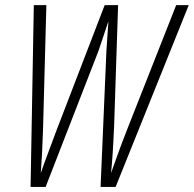

<svg xmlns="http://www.w3.org/2000/svg" viewBox="-20 -734 761 754"><path d="M671.9 -713.9H721.2L434.1 0H375L397.9 -534.2L405.8 -650.9L367.2 -535.2L159.2 0H100.1L112.8 -713.9H162.1L148.9 -222.2Q145.5 -119.1 140.1 -54.2L152.8 -90.3L201.2 -220.2L391.1 -713.9H443.8L428.2 -240.2Q422.9 -116.7 416 -54.2Q457.5 -171.9 478 -222.2Z"/></svg>

Font: TypoPRO Open Sans Condensed
Style: Italic
Weight: 300
Width: 3
Italic angle: -12°
Foundry: Ascender Corporation
Version: Version 1.10